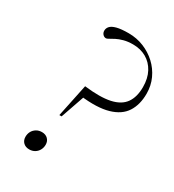

<svg xmlns="http://www.w3.org/2000/svg" viewBox="-176 -815 836 923"><g transform="rotate(30 242.5 -353.5)"><path d="M142 -95Q162.5 -95 175 -82.8Q187.5 -70.5 187.5 -51Q187.5 -35 180.2 -21.5Q173 -8 159.8 0Q146.5 8 129.5 8Q109 8 96.5 -4.2Q84 -16.5 84 -36Q84 -52.5 91.2 -65.8Q98.5 -79 111.8 -87Q125 -95 142 -95ZM265.5 -715Q310 -715 349.5 -699Q389 -683 419.5 -654.8Q450 -626.5 467.5 -588.5Q485 -550.5 485 -506Q485 -445 458.2 -403.5Q431.5 -362 372 -344.8Q312.5 -327.5 215 -339L245 -379L185.5 -207.5H173L211 -389.5Q299.5 -379 352.8 -390.5Q406 -402 430 -435.8Q454 -469.5 454 -524.5Q454 -573 435.5 -607.5Q417 -642 384.8 -660.5Q352.5 -679 310.5 -679Q282 -679 260 -673Q238 -667 222.5 -659Q207 -651 197 -645Q187 -639 182.5 -639Q172 -639 164.5 -647.2Q157 -655.5 157 -667.5Q157 -681 166.8 -691.8Q176.5 -702.5 200.2 -708.8Q224 -715 265.5 -715Z"/></g></svg>

Font: Newsreader 60pt Light
Style: Italic
Weight: 300
Italic angle: -17°
Designer: Hugues Gentile
Foundry: Production Type
Version: Version 1.003